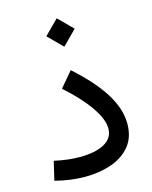

<svg xmlns="http://www.w3.org/2000/svg" viewBox="-116 -842 728 920"><g transform="rotate(-15 248.5 -381.5)"><path d="M451.7 -190.9Q451.7 -123 416 -80.1Q380.4 -37.1 321.3 -16.8Q262.2 3.4 191.9 3.4Q157.2 3.4 119.9 -1.5Q82.5 -6.3 43 -16.6L64.9 -109.9Q99.6 -102.1 130.6 -98.4Q161.6 -94.7 189.9 -94.7Q268.6 -94.7 313.2 -119.4Q357.9 -144 357.9 -192.4Q357.9 -237.8 314.2 -300.8Q270.5 -363.8 192.4 -433.1L255.9 -508.3Q353.5 -421.4 402.6 -343Q451.7 -264.6 451.7 -190.9ZM185.1 -695.3 255.4 -765.6 325.7 -695.3 255.4 -624.5Z"/></g></svg>

Font: Estedad-FD Medium
Style: Regular
Weight: 500
Designer: Amin Abedi
Version: Version 7.3